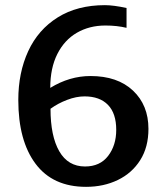

<svg xmlns="http://www.w3.org/2000/svg" viewBox="-20 -715 646 745"><path d="M51 -327Q51 -433 89.5 -516.5Q128 -600 204 -647.5Q280 -695 387 -695Q420 -695 471 -684V-607Q434 -616 389 -616Q327 -616 278.5 -588Q230 -560 202.5 -505.5Q175 -451 175 -374Q250 -420 331 -420Q436 -420 496 -363.5Q556 -307 556 -215Q556 -144 524 -93.5Q492 -43 437 -16.5Q382 10 314 10Q185 10 118 -79.5Q51 -169 51 -327ZM431 -211Q431 -275 399 -308Q367 -341 308 -341Q276 -341 240.5 -327.5Q205 -314 176 -293Q176 -187 210 -128Q244 -69 310 -69Q368 -69 399.5 -110Q431 -151 431 -211Z"/></svg>

Font: MaitreeSemiBold
Style: Regular
Weight: 600
Designer: CadsonDemak Team
Foundry: CadsonDemak
Version: Version 1.000